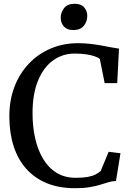

<svg xmlns="http://www.w3.org/2000/svg" viewBox="-20 -978 694 1009"><path d="M373.6 11Q290.1 11 225.8 -15.4Q161.5 -41.9 117.6 -91.3Q73.8 -140.7 51.5 -210.4Q29.1 -280.2 29.1 -366.6Q29.1 -452.2 56.3 -522.7Q83.5 -593.2 132.5 -644.3Q181.5 -695.5 247 -723.2Q312.6 -751 389.3 -751Q423.8 -751 455.2 -747.4Q486.6 -743.7 514.2 -738.7Q541.8 -733.7 564.9 -729.1Q588.1 -724.5 605.3 -722.4L596 -541.1H530L504.8 -667.6Q496.8 -675.1 479 -681.6Q461.2 -688.1 434.3 -692.3Q407.4 -696.5 371.9 -696.5Q309.1 -696.5 259.1 -660.6Q209.1 -624.8 180.1 -554.8Q151 -484.8 151 -382.6Q151 -313.1 164.7 -251.7Q178.5 -190.3 206.3 -143.5Q234.2 -96.7 277.1 -70.2Q319.9 -43.6 378 -43.6Q416.1 -43.6 441 -48.2Q465.8 -52.8 481.5 -61Q497.3 -69.1 509 -78.9L551 -180.3L613.1 -172.7L589.5 -27Q568.3 -26.1 548.8 -20.1Q529.2 -14.1 506 -6.9Q482.8 0.3 451 5.6Q419.2 11 373.6 11ZM364.5 -820.1Q332 -820.1 315.5 -839Q299 -857.9 299 -884.2Q299 -912.9 316.9 -935.5Q334.9 -958.2 372.1 -958.2H373.1Q405.8 -958.2 422.2 -939.3Q438.6 -920.4 438.6 -894Q438.6 -865.3 420.7 -842.7Q402.7 -820.1 365.5 -820.1Z"/></svg>

Font: Merriweather 7pt Light
Style: Regular
Weight: 300
Designer: Eben Sorkin
Foundry: Eben Sorkin
Version: Version 2.200;gftools[0.9.31]